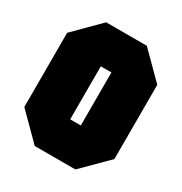

<svg xmlns="http://www.w3.org/2000/svg" viewBox="-165 -820 890 941"><g transform="rotate(30 280.0 -350.0)"><path d="M25 -140V-560L165 -700H395L535 -560V-140L395 0H165ZM250 -500V-200H310V-500Z"/></g></svg>

Font: Tektur Condensed Black
Style: Regular
Weight: 900
Width: 3
Designer: Adam Jagosz
Foundry: Adam Jagosz
Version: Version 1.005;gftools[0.9.30]